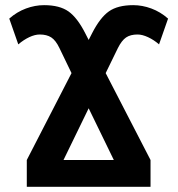

<svg xmlns="http://www.w3.org/2000/svg" viewBox="-20 -718 683 738"><path d="M320.8 -564.5 334 -590.3Q364.7 -650.4 398.7 -674.3Q432.6 -698.2 492.2 -698.2Q526.9 -698.2 561.8 -685.3Q596.7 -672.4 626 -646.5L591.3 -547.4Q571.8 -564.5 549.3 -575Q526.9 -585.4 508.8 -585.4Q481.4 -585.4 464.6 -574Q447.8 -562.5 433.1 -533.2L386.2 -437L558.6 -103V0H83V-103L254.9 -437L208.5 -533.2Q194.3 -563 177 -574.2Q159.7 -585.4 132.8 -585.4Q114.3 -585.4 92.5 -575.2Q70.8 -564.9 50.3 -547.4L15.6 -646.5Q44.9 -672.4 79.8 -685.3Q114.7 -698.2 149.4 -698.2Q209 -698.2 243.2 -674.1Q277.3 -649.9 307.6 -590.3ZM417.5 -103 320.8 -301.8 224.1 -103Z"/></svg>

Font: Arimo
Style: Bold
Weight: 700
Designer: Steve Matteson
Foundry: Monotype Imaging Inc.
Version: Version 1.33